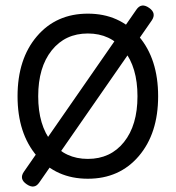

<svg xmlns="http://www.w3.org/2000/svg" viewBox="-20 -640 640 699"><path d="M476.6 -605 66.9 -14.6Q48.8 11.7 77.1 30.8Q105.5 50.3 123 24.4L532.7 -565.9Q550.3 -592.3 522.9 -611.3Q494.6 -631.3 476.6 -605ZM43.9 -289.6Q43.9 -154.3 114.3 -71.8Q184.6 10.7 299.8 10.7Q415 10.7 485.4 -71.8Q555.7 -154.3 555.7 -289.6Q555.7 -425.3 485.4 -507.8Q415 -590.3 299.8 -590.3Q184.6 -590.3 114.3 -507.8Q43.9 -425.3 43.9 -289.6ZM431.4 -456.5Q480.5 -395 480.5 -289.6Q480.5 -184.1 431.4 -122.8Q382.3 -61.5 299.8 -61.5Q217.3 -61.5 168.2 -122.8Q119.1 -184.1 119.1 -289.6Q119.1 -395 168.2 -456.5Q217.3 -518.1 299.8 -518.1Q382.3 -518.1 431.4 -456.5Z"/></svg>

Font: Courier Prime Code
Style: Regular
Weight: 400
Designer: Alan Dague-Greene
Foundry: Quote-Unquote Apps
Version: Version 3.18